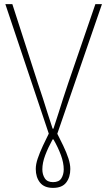

<svg xmlns="http://www.w3.org/2000/svg" viewBox="-20 -680 522 934"><path d="M238 234Q195 234 174.5 208Q154 182 154 142Q154 119 163.5 91Q173 63 189 28.5Q205 -6 226 -48V-4L6 -660H40L164 -276Q178 -235 189 -200.5Q200 -166 211 -131Q222 -96 236 -54H240Q254 -96 265 -131Q276 -166 287 -200.5Q298 -235 312 -276L444 -660H476L250 -4V-47Q271 -6 287.5 28.5Q304 63 313 91Q322 119 322 142Q322 182 302 208Q282 234 238 234ZM238 206Q267 206 278.5 187.5Q290 169 290 144Q290 112 276.5 75Q263 38 240 -2H236Q214 38 200 75Q186 112 186 144Q186 169 198 187.5Q210 206 238 206Z"/></svg>

Font: SourceSans3VF
Style: Regular
Weight: 200
Designer: Paul D. Hunt
Foundry: Adobe
Version: Version 3.052;hotconv 1.1.0;makeotfexe 2.6.0